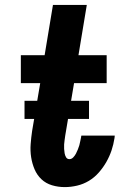

<svg xmlns="http://www.w3.org/2000/svg" viewBox="-20 -755 540 783"><path d="M244 8Q217 8 192 0.5Q167 -7 149 -24Q131 -41 121 -64.5Q111 -88 107 -114Q103 -140 105 -167Q107 -194 111 -221L144 -416H65V-530H162L196 -735H334L300 -530H415V-416H282L246 -202Q245 -193 243.5 -184Q242 -175 241.5 -166Q241 -157 241.5 -148Q242 -139 243.5 -130Q245 -121 249.5 -113.5Q254 -106 263 -106Q272 -106 279 -113.5Q286 -121 290 -129Q294 -137 297.5 -145.5Q301 -154 303.5 -162.5Q306 -171 307.5 -180Q309 -189 311 -197Q311 -198 311 -199.5Q311 -201 312 -202H448Q448 -200 447.5 -197Q447 -194 447 -192Q443 -166 435 -142Q427 -118 414 -95Q401 -72 383 -51.5Q365 -31 342.5 -17.5Q320 -4 294.5 2Q269 8 244 8ZM80 -270V-344H343V-270Z"/></svg>

Font: Iosevka Curly Slab HvObl
Style: Regular
Weight: 900
Italic angle: -9°
Monospace: yes
Designer: Belleve Invis
Foundry: Belleve Invis
Version: Version 11.1.0; ttfautohint (v1.8.3)